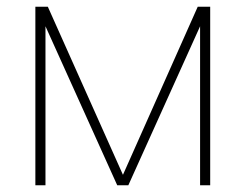

<svg xmlns="http://www.w3.org/2000/svg" viewBox="-20 -550 729 570"><path d="M85 0V-530H122L345 -31L567 -530H604V0H574V-472L361 0H328L115 -472V0Z"/></svg>

Font: Geist Thin
Style: Regular
Weight: 400
Designer: Basement.studio, Andrés Briganti, Mateo Zaragoza
Foundry: Basement.studio, Vercel, Andrés Briganti, Guido Ferreyra, Mateo Zaragoza
Version: Version 1.401